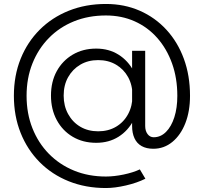

<svg xmlns="http://www.w3.org/2000/svg" viewBox="-20 -735 1028 968"><path d="M514 213Q412 213 327 179Q242 145 180 82.5Q118 20 84 -65Q50 -150 50 -252Q50 -354 84 -438.5Q118 -523 180 -585Q242 -647 327 -681Q412 -715 514 -715Q607 -715 684.5 -681Q762 -647 819 -585Q876 -523 907 -438.5Q938 -354 938 -252H874Q874 -341 847.5 -415Q821 -489 773 -543.5Q725 -598 659 -627.5Q593 -657 514 -657Q426 -657 353 -627.5Q280 -598 226.5 -543.5Q173 -489 143.5 -415Q114 -341 114 -252Q114 -163 143.5 -88.5Q173 -14 226.5 40.5Q280 95 353 125Q426 155 514 155Q555 155 603 145Q651 135 685 119L713 166Q671 187 615 200Q559 213 514 213ZM465 -15Q398 -15 346.5 -45.5Q295 -76 266 -130Q237 -184 237 -253Q237 -323 266 -376Q295 -429 346.5 -459.5Q398 -490 465 -490Q529 -490 577.5 -459.5Q626 -429 654 -376Q682 -323 682 -253Q682 -184 654 -130Q626 -76 577.5 -45.5Q529 -15 465 -15ZM475 -73Q526 -73 565 -96Q604 -119 626 -160Q648 -201 648 -253Q648 -306 626 -346Q604 -386 565 -409Q526 -432 475 -432Q424 -432 385 -409Q346 -386 323.5 -346Q301 -306 301 -253Q301 -201 323.5 -160Q346 -119 385 -96Q424 -73 475 -73ZM753 15Q718 15 694 1.5Q670 -12 658 -38Q646 -64 646 -100H712Q712 -75 724 -59Q736 -43 755 -43Q790 -43 817 -70Q844 -97 859 -144Q874 -191 874 -252H938Q938 -174 914.5 -114Q891 -54 849 -19.5Q807 15 753 15ZM646 -100V-479H712V-100Z"/></svg>

Font: Figtree Light
Style: Regular
Weight: 300
Designer: Erik Kennedy
Foundry: Erik Kennedy
Version: Version 2.001;gftools[0.9.30]